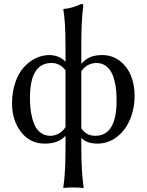

<svg xmlns="http://www.w3.org/2000/svg" viewBox="-20 -718 743 973"><path d="M234.9 -29.8Q257.3 -29.8 278.1 -41.3Q298.8 -52.7 312 -74.2V-361.8Q283.2 -398.9 241.2 -398.9Q131.8 -398.9 131.8 -222.2Q131.8 -194.3 134.3 -169.7Q136.7 -145 143.6 -118.4Q150.4 -91.8 161.4 -73Q172.4 -54.2 191.2 -42Q210 -29.8 234.9 -29.8ZM467.8 -398.9Q447.8 -398.9 427.2 -388.9Q406.7 -378.9 392.1 -356.9V-67.9Q417 -29.8 462.9 -29.8Q570.8 -29.8 570.8 -208Q570.8 -235.8 568.6 -260.3Q566.4 -284.7 559.6 -311Q552.7 -337.4 541.7 -356.2Q530.8 -375 511.7 -387Q492.7 -398.9 467.8 -398.9ZM312 -481.9Q312 -608.9 300.8 -669.9L303.2 -672.9Q314.9 -673.8 325.2 -675.5Q335.4 -677.2 345.7 -680.4Q356 -683.6 361.8 -685.5L378.9 -692.4Q389.6 -696.8 393.1 -698.2Q401.9 -698.2 401.9 -688Q392.1 -611.3 392.1 -500V-394Q427.2 -439 497.1 -439Q547.4 -439 585.4 -410.6Q623.5 -382.3 642.8 -336.2Q662.1 -290 662.1 -233.9Q662.1 -167 638.2 -111.3Q614.3 -55.7 570.8 -22.9Q527.3 9.8 474.1 9.8Q419.4 9.8 392.1 -19V32.2Q392.1 151.4 403.8 231.9L401.9 234.9Q383.3 231.9 349.1 231.9Q333.5 231.9 321.8 232.7Q310.1 233.4 305.7 234.4L301.8 234.9L300.8 231.9Q312 159.2 312 32.2V-29.8Q276.9 9.8 207 9.8Q131.8 9.8 86.4 -49.3Q41 -108.4 41 -192.9Q41 -251 57.1 -298.6Q73.2 -346.2 99.9 -376.2Q126.5 -406.2 160.2 -422.6Q193.8 -439 230 -439Q254.4 -439 276.4 -429.7Q298.3 -420.4 312 -404.8Z"/></svg>

Font: Linux Biolinum G
Style: Regular
Weight: 400
Designer: Philipp H. Poll
Foundry: Philipp H. Poll
Version: Version 1.1.0 ; ttfautohint (v1.6)